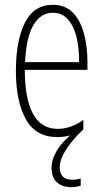

<svg xmlns="http://www.w3.org/2000/svg" viewBox="-20 -559 428 797"><path d="M228 135Q228 187 280 187Q291 187 300.5 185.5Q310 184 315 182V212Q308 214 298 216Q288 218 276 218Q239 218 216.5 198Q194 178 194 138Q194 103 215 68Q236 33 271 3Q245 10 218 10Q128 10 87 -64.5Q46 -139 46 -264Q46 -391 83.5 -465Q121 -539 199 -539Q252 -539 283.5 -505.5Q315 -472 329 -418Q343 -364 343 -303V-269H83Q83 -149 117 -86.5Q151 -24 220 -24Q273 -24 326 -61V-22Q301 1 278.5 28.5Q256 56 242 83.5Q228 111 228 135ZM199 -506Q149 -506 119 -455.5Q89 -405 84 -301H308Q309 -357 298 -403.5Q287 -450 262.5 -478Q238 -506 199 -506Z"/></svg>

Font: Noto Sans Lao Looped ExtraCondensed ExtraLight
Style: Regular
Weight: 200
Width: 2
Designer: Mark Frömberg, Ben Mitchell
Foundry: The Fontpad Ltd
Version: Version 1.002; ttfautohint (v1.8.4.7-5d5b)